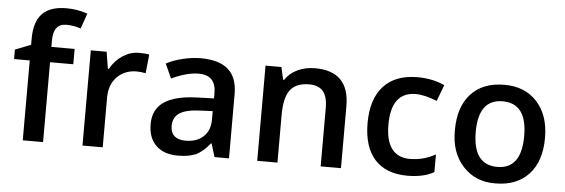

<svg xmlns="http://www.w3.org/2000/svg" viewBox="-50 -920 3194 1085"><g transform="rotate(5 1547.5 -377.5)"><path d="M353 -540V-453.1H221.2V0H106V-453.1H17.1V-506.8L106 -542V-577.1Q106 -672.9 150.9 -719Q195.8 -765.1 288.1 -765.1Q348.1 -765.1 407.2 -745.1L377 -658.2Q335.4 -671.9 295.9 -671.9Q257.3 -671.9 239.3 -647.9Q221.2 -624 221.2 -575.2V-540Z M718.8 -549.8Q754.4 -549.8 775.9 -544.9L764.6 -438Q740.2 -443.8 713.9 -443.8Q645.5 -443.8 602.1 -398.9Q559.6 -354.5 559.6 -282.2V0H444.8V-540H534.7L549.8 -444.8H555.7Q582.5 -493.7 626 -521.7Q669.4 -549.8 718.8 -549.8Z M1275.9 0H1193.8L1170.9 -75.2H1167Q1128.4 -26.4 1088.4 -7.8Q1048.8 9.8 986.8 9.8Q906.7 9.8 862.3 -33.2Q817.9 -76.2 817.9 -154.8Q817.9 -238.3 879.9 -280.8Q941.9 -323.2 1068.8 -327.1L1162.1 -330.1V-358.9Q1162.1 -410.6 1137.9 -436.3Q1113.8 -461.9 1063 -461.9Q997.6 -461.9 910.2 -420.9L873 -502.9Q917.5 -525.9 969.2 -537.6Q1020 -549.8 1067.9 -549.8Q1171.9 -549.8 1223.9 -504.4Q1275.9 -459 1275.9 -363.8ZM1022.9 -78.1Q1085.4 -78.1 1123 -112.8Q1161.1 -147.9 1161.1 -210.9V-257.8L1091.8 -254.9Q1010.7 -252 973.9 -227.8Q937 -203.6 937 -153.8Q937 -117.2 958.7 -97.7Q980.5 -78.1 1022.9 -78.1Z M1911.1 -352.1V0H1795.9V-332Q1795.9 -395 1770.5 -425.5Q1745.1 -456.1 1690.9 -456.1Q1618.2 -456.1 1584.5 -413.1Q1550.8 -370.1 1550.8 -269V0H1436V-540H1525.9L1542 -469.2H1547.9Q1572.3 -507.3 1616.9 -528.6Q1661.6 -549.8 1716.8 -549.8Q1911.1 -549.8 1911.1 -352.1Z M2288.6 9.8Q2166.5 9.8 2102.5 -61.5Q2038.6 -132.8 2038.6 -267.1Q2038.6 -403.8 2105.5 -476.8Q2172.4 -549.8 2297.9 -549.8Q2382.8 -549.8 2451.7 -518.1L2417 -425.8Q2345.2 -454.1 2296.9 -454.1Q2156.7 -454.1 2156.7 -268.1Q2156.7 -177.7 2191.4 -131.8Q2226.1 -85.9 2293.9 -85.9Q2370.6 -85.9 2439 -124V-23.9Q2381.3 9.8 2288.6 9.8Z M3044.9 -271Q3044.9 -138.2 2977.1 -64.5Q2908.7 9.8 2788.1 9.8Q2674.3 11.7 2603 -66.4Q2531.7 -144.5 2533.7 -271Q2533.7 -402.3 2601.1 -476.1Q2668.5 -549.8 2791 -549.8Q2908.2 -549.8 2976.6 -474.1Q3044.9 -398.4 3044.9 -271ZM2651.9 -271Q2651.9 -84 2790 -84Q2926.8 -84 2926.8 -271Q2926.8 -456.1 2789.1 -456.1Q2651.9 -456.1 2651.9 -271Z"/></g></svg>

Font: Open Sans
Style: SemiBold
Weight: 600
Foundry: Ascender Corporation
Version: Version 1.10